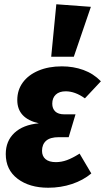

<svg xmlns="http://www.w3.org/2000/svg" viewBox="-20 -862 493 900"><path d="M7 -140Q7 -201 47.5 -239Q88 -277 162 -284Q61 -307 61 -393Q61 -440 87 -475.5Q113 -511 160.5 -531Q208 -551 270 -551Q324 -551 371 -534Q418 -517 453 -481L378 -401Q332 -434 288 -434Q258 -434 241.5 -418.5Q225 -403 225 -376Q225 -353 239 -339.5Q253 -326 282 -326H334L302 -219H256Q215 -219 196 -202Q177 -185 177 -155Q177 -130 193.5 -116Q210 -102 242 -102Q268 -102 294 -111.5Q320 -121 353 -142L408 -49Q370 -17 317.5 0.5Q265 18 206 18Q118 18 62.5 -24Q7 -66 7 -140ZM406 -830 326 -596H220L244 -842Z"/></svg>

Font: Fira Sans Condensed ExtraBold
Style: Italic
Weight: 800
Width: 3
Italic angle: -8°
Designer: bBox Type GmbH & Carrois Corporate GbR & Edenspiekermann AG
Foundry: bBox Type GmbH & Carrois Corporate GbR & Edenspiekermann AG
Version: Version 4.301